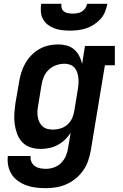

<svg xmlns="http://www.w3.org/2000/svg" viewBox="-20 -770 640 1003"><path d="M220 213Q194 213 168 210Q142 207 118.5 198.5Q95 190 75 176Q55 162 41.5 141.5Q28 121 23 96Q18 71 21 45H140Q138 61 144 75Q150 89 162 97.5Q174 106 189 109Q204 112 220 112Q241 112 262.5 104.5Q284 97 300 80.5Q316 64 324.5 43.5Q333 23 336 2L349 -76Q336 -56 318.5 -39.5Q301 -23 280 -12Q259 -1 236.5 3.5Q214 8 192 8Q164 8 138.5 -0.5Q113 -9 95.5 -28Q78 -47 69 -72Q60 -97 56.5 -123.5Q53 -150 55 -177.5Q57 -205 61 -233L80 -343Q84 -368 91.5 -392Q99 -416 112 -439Q125 -462 144 -481.5Q163 -501 186 -514Q209 -527 234 -532.5Q259 -538 284 -538Q307 -538 329 -532Q351 -526 367.5 -511.5Q384 -497 394 -477.5Q404 -458 409 -436L424 -530H580V-429H528L454 18Q449 45 440 71Q431 97 414.5 120.5Q398 144 375.5 162.5Q353 181 327 192.5Q301 204 273.5 208.5Q246 213 220 213ZM257 -93Q277 -93 296.5 -99Q316 -105 332 -119Q348 -133 356.5 -152Q365 -171 368 -190L386 -300Q389 -316 390 -331.5Q391 -347 389.5 -362Q388 -377 383.5 -391Q379 -405 369.5 -416Q360 -427 346 -432Q332 -437 317 -437Q295 -437 273.5 -429.5Q252 -422 235 -406Q218 -390 209 -369Q200 -348 197 -327L179 -217Q176 -202 175.5 -187Q175 -172 177.5 -158Q180 -144 186.5 -131Q193 -118 203.5 -109Q214 -100 228 -96.5Q242 -93 257 -93ZM345 -610Q324 -610 303.5 -612.5Q283 -615 264 -622Q245 -629 229.5 -641Q214 -653 204.5 -670.5Q195 -688 193.5 -708.5Q192 -729 195 -750H301Q299 -738 302.5 -727Q306 -716 315 -709.5Q324 -703 336 -701Q348 -699 359 -699Q372 -699 384 -701Q396 -703 407 -709.5Q418 -716 425.5 -727Q433 -738 435 -750H541Q537 -729 528.5 -708Q520 -687 505 -670.5Q490 -654 470.5 -641.5Q451 -629 430 -622Q409 -615 387.5 -612.5Q366 -610 345 -610Z"/></svg>

Font: Iosevka Curly Slab ExObl
Style: Bold
Weight: 700
Width: 7
Italic angle: -9°
Monospace: yes
Designer: Belleve Invis
Foundry: Belleve Invis
Version: Version 11.0.0; ttfautohint (v1.8.3)